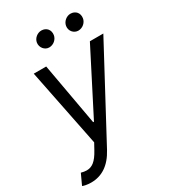

<svg xmlns="http://www.w3.org/2000/svg" viewBox="-235 -857 1030 1168"><g transform="rotate(-30 280.0 -273.5)"><path d="M241.5 -636.4C272.7 -636.4 298.3 -660.5 302.6 -687.5C308.2 -723 285.5 -750 250 -750C223 -750 194.6 -728.7 190.3 -698.9C185.7 -666.2 210.2 -636.4 241.5 -636.4ZM446 -636.4C477.3 -636.4 502.8 -660.5 507.1 -687.5C512.8 -723 490.1 -750 454.5 -750C427.6 -750 399.9 -728.7 394.9 -698.9C389.2 -664.8 414.8 -636.4 446 -636.4ZM51.8 203.1C125.7 203.1 187.5 165.1 233.7 78.8L568.2 -545.5H473.7L250.7 -109.4H245L166.9 -545.5H79.5L188.9 0L165.5 42.6C131.7 104.4 102.6 125.4 65 125.4C53.3 125.4 40.5 123.2 26.3 119.3L-7.8 193.2C0 197.4 23.4 203.1 51.8 203.1Z"/></g></svg>

Font: TID UI
Style: Italic
Weight: 400
Italic angle: -9.39999°
Designer: The TID Project Authors
Foundry: Bakken & Bæck
Version: Version 1.001;hotconv 1.0.109;makeotfexe 2.5.65596